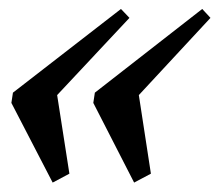

<svg xmlns="http://www.w3.org/2000/svg" viewBox="-20 -418 480 420"><path d="M273.4 -18.6 184.1 -192.9 187.5 -215.3 422.4 -398.4 440.4 -378.9 283.7 -210 310.1 -38.1ZM95.2 -18.6 4.9 -192.9 8.3 -215.3 244.6 -398.4 263.2 -378.9 105 -210 131.8 -38.1Z"/></svg>

Font: Elstob 6pt SemiBold
Style: Italic
Weight: 600
Italic angle: -20°
Designer: Peter S. Baker
Version: Version 1.015